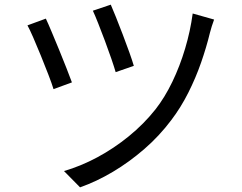

<svg xmlns="http://www.w3.org/2000/svg" viewBox="-20 -772 1040 825"><path d="M324 33 255 -37Q327 -58 398 -96Q469 -134 533.5 -186.5Q598 -239 648 -302Q688 -353 720.5 -420.5Q753 -488 775.5 -563.5Q798 -639 808 -714L900 -688Q895 -675 890 -659Q885 -643 882 -631Q867 -569 844 -503Q821 -437 789 -373.5Q757 -310 716 -256Q665 -188 600.5 -132Q536 -76 465.5 -34Q395 8 324 33ZM210 -389Q203 -412 188 -451Q173 -490 155.5 -533Q138 -576 122.5 -611.5Q107 -647 98 -663L177 -692Q187 -671 202 -635Q217 -599 234 -558Q251 -517 265.5 -479.5Q280 -442 289 -418ZM477 -462Q471 -483 458.5 -519.5Q446 -556 431 -596Q416 -636 402 -671.5Q388 -707 379 -726L456 -752Q464 -734 478 -699Q492 -664 507.5 -623.5Q523 -583 536 -546.5Q549 -510 555 -489Z"/></svg>

Font: Chocolate Classical Sans
Style: Regular
Weight: 400
Designer: 田海東、宇文滿月
Foundry: Moonlit Owen
Version: Version 1.001